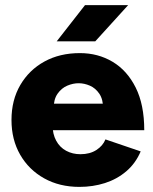

<svg xmlns="http://www.w3.org/2000/svg" viewBox="-20 -720 601 752"><path d="M291 12Q213 12 153 -21.5Q93 -55 59 -114Q25 -173 25 -250Q25 -328 59.5 -387Q94 -446 154 -479Q214 -512 293 -512Q364 -512 421 -478Q478 -444 511.5 -377Q545 -310 545 -210H169L186 -229Q186 -195 200 -169Q214 -143 239 -129.5Q264 -116 295 -116Q332 -116 357.5 -132.5Q383 -149 393 -174L531 -127Q511 -80 474.5 -49Q438 -18 391 -3Q344 12 291 12ZM190 -294 174 -314H398L384 -294Q384 -331 369 -353Q354 -375 332 -384.5Q310 -394 288 -394Q266 -394 243.5 -384.5Q221 -375 205.5 -353Q190 -331 190 -294ZM202 -558 313 -700H482L353 -558Z"/></svg>

Font: Figtree Light ExtraBold
Style: Regular
Weight: 800
Version: Version 2.001;gftools[0.9.30]